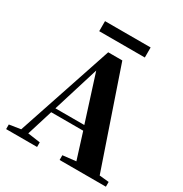

<svg xmlns="http://www.w3.org/2000/svg" viewBox="-204 -1068 1170 1225"><g transform="rotate(30 380.5 -456.0)"><path d="M216 -838H552V-912H216ZM325 -611 433 -272H220ZM408 0H749V-35L679 -42L437 -750H333L98 -47L14 -34V0H242V-34L150 -47L209 -237H445L505 -46L408 -35Z"/></g></svg>

Font: Noto Serif CJK SC Black
Style: Regular
Weight: 900
Designer: Ryoko NISHIZUKA 西塚涼子 (kana & ideographs); Frank Grießhammer (Latin, Greek & Cyrillic); Wenlong ZHANG 张文龙 (bopomofo); San
Foundry: Adobe
Version: Version 2.001;hotconv 1.1.0;makeotfexe 2.6.0